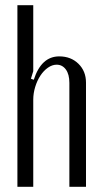

<svg xmlns="http://www.w3.org/2000/svg" viewBox="-20 -719 390 739"><path d="M110 -412Q139 -502 208 -502Q253 -502 282 -473.5Q311 -445 311 -401V0H247V-400Q247 -433 233.5 -451.5Q220 -470 198 -470Q181 -470 164.5 -458.5Q148 -447 135.5 -428Q123 -409 115.5 -384.5Q108 -360 108 -335V0H47V-699H108V-445L99 -416Z"/></svg>

Font: Moniqa Paragraph
Style: Regular
Weight: 400
Designer: Rajesh Rajput
Foundry: Rajesh Rajput
Version: Version 1.000